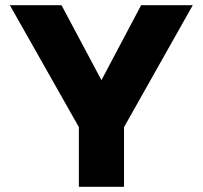

<svg xmlns="http://www.w3.org/2000/svg" viewBox="-20 -720 782 740"><path d="M524 -700H723L458 -230V0H284V-230L18 -700H217L371 -411Z"/></svg>

Font: Albert Sans Black
Style: Regular
Weight: 900
Designer: Andreas Rasmussen
Foundry: a.Foundry
Version: Version 1.025